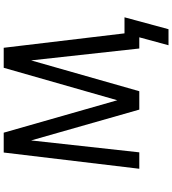

<svg xmlns="http://www.w3.org/2000/svg" viewBox="33 -806 933 1040"><g transform="rotate(-90 500.0 -285.5)"><path d="M477.5 -117.2 653.3 -732.4H761.7L839.8 -78.1H926.8L862.3 160.2H775.4L818.4 2H781.2H757.8L693.4 -584L526.4 2H426.8L259.8 -584L195.3 2H106.4L194.3 -732.4H301.8Z"/></g></svg>

Font: Gen Shin Gothic Monospace Regular
Style: Regular
Weight: 400
Designer: [Source Han Sans]
Ryoko NISHIZUKA  (kana & ideographs); Paul D. Hunt (Latin, Greek & Cyrillic); Wenlong ZHANG  (bopomofo
Version: Version 1.002.20150607